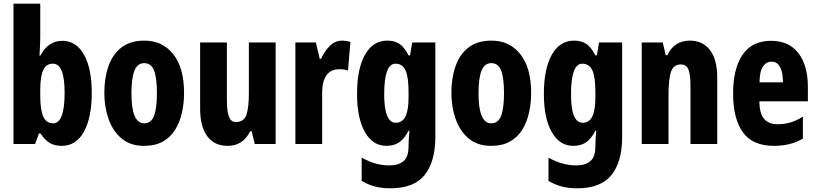

<svg xmlns="http://www.w3.org/2000/svg" viewBox="-20 -780 4426 1040"><path d="M198 -578Q198 -547 194 -479H199Q221 -521 251 -540Q281 -559 318 -559Q392 -559 434.5 -484.5Q477 -410 477 -276Q477 -143 434.5 -66.5Q392 10 315 10Q278 10 252 -4Q226 -18 199 -57H191L170 0H53V-760H198ZM267 -435Q229 -435 213.5 -399Q198 -363 198 -293V-263Q198 -184 214.5 -148Q231 -112 268 -112Q298 -112 314 -152.5Q330 -193 330 -278Q330 -435 267 -435Z M977 -276Q977 -221 965.5 -169.5Q954 -118 929 -77.5Q904 -37 862.5 -13.5Q821 10 760 10Q686 10 638.5 -30Q591 -70 568 -135.5Q545 -201 545 -276Q545 -357 567.5 -421.5Q590 -486 638 -523Q686 -560 762 -560Q860 -560 918.5 -486.5Q977 -413 977 -276ZM692 -274Q692 -112 761 -112Q799 -112 814.5 -153Q830 -194 830 -276Q830 -358 814.5 -398Q799 -438 761 -438Q725 -438 708.5 -398Q692 -358 692 -274Z M1473 -550V0H1360L1343 -69H1335Q1297 10 1213 10Q1140 10 1102 -43Q1064 -96 1064 -191V-550H1209V-237Q1209 -178 1220 -148.5Q1231 -119 1257 -119Q1303 -119 1315.5 -160Q1328 -201 1328 -274V-550Z M1833 -560Q1843 -560 1853.5 -558.5Q1864 -557 1878 -553L1865 -398Q1847 -405 1818 -405Q1771 -405 1748 -371.5Q1725 -338 1725 -279V0H1580V-550H1691L1712 -461H1719Q1734 -497 1763.5 -528.5Q1793 -560 1833 -560Z M2078 -560Q2117 -560 2143.5 -542.5Q2170 -525 2193 -480H2201L2213 -550H2338V-38Q2338 96 2280 168Q2222 240 2094 240Q2048 240 2010.5 230Q1973 220 1939 200V74Q1981 97 2017.5 106.5Q2054 116 2090 116Q2138 116 2165.5 93Q2193 70 2193 14V6Q2193 -10 2194.5 -32.5Q2196 -55 2198 -72H2193Q2171 -29 2143 -9.5Q2115 10 2073 10Q1999 10 1956.5 -65Q1914 -140 1914 -271Q1914 -407 1957 -483.5Q2000 -560 2078 -560ZM2122 -435Q2061 -435 2061 -269Q2061 -115 2124 -115Q2159 -115 2176 -148.5Q2193 -182 2193 -254V-282Q2193 -363 2176.5 -399Q2160 -435 2122 -435Z M2857 -276Q2857 -221 2845.5 -169.5Q2834 -118 2809 -77.5Q2784 -37 2742.5 -13.5Q2701 10 2640 10Q2566 10 2518.5 -30Q2471 -70 2448 -135.5Q2425 -201 2425 -276Q2425 -357 2447.5 -421.5Q2470 -486 2518 -523Q2566 -560 2642 -560Q2740 -560 2798.5 -486.5Q2857 -413 2857 -276ZM2572 -274Q2572 -112 2641 -112Q2679 -112 2694.5 -153Q2710 -194 2710 -276Q2710 -358 2694.5 -398Q2679 -438 2641 -438Q2605 -438 2588.5 -398Q2572 -358 2572 -274Z M3090 -560Q3129 -560 3155.5 -542.5Q3182 -525 3205 -480H3213L3225 -550H3350V-38Q3350 96 3292 168Q3234 240 3106 240Q3060 240 3022.5 230Q2985 220 2951 200V74Q2993 97 3029.5 106.5Q3066 116 3102 116Q3150 116 3177.5 93Q3205 70 3205 14V6Q3205 -10 3206.5 -32.5Q3208 -55 3210 -72H3205Q3183 -29 3155 -9.5Q3127 10 3085 10Q3011 10 2968.5 -65Q2926 -140 2926 -271Q2926 -407 2969 -483.5Q3012 -560 3090 -560ZM3134 -435Q3073 -435 3073 -269Q3073 -115 3136 -115Q3171 -115 3188 -148.5Q3205 -182 3205 -254V-282Q3205 -363 3188.5 -399Q3172 -435 3134 -435Z M3717 -560Q3787 -560 3826 -508.5Q3865 -457 3865 -361V0H3720V-317Q3720 -373 3709.5 -402Q3699 -431 3668 -431Q3629 -431 3615 -392.5Q3601 -354 3601 -258V0H3456V-550H3570L3586 -481H3595Q3632 -560 3717 -560Z M4157 -559Q4252 -559 4304 -493Q4356 -427 4356 -309V-231H4093Q4094 -167 4118 -137Q4142 -107 4193 -107Q4229 -107 4261 -116.5Q4293 -126 4329 -148V-29Q4263 10 4172 10Q4056 10 4003.5 -64Q3951 -138 3951 -272Q3951 -410 4003 -484.5Q4055 -559 4157 -559ZM4160 -446Q4131 -446 4113 -420.5Q4095 -395 4094 -334H4221Q4221 -389 4205 -417.5Q4189 -446 4160 -446Z"/></svg>

Font: Noto Sans Thai ExtCond ExtBd
Style: Regular
Weight: 800
Width: 2
Designer: Monotype Design Team
Foundry: Monotype Imaging Inc.
Version: Version 2.002; ttfautohint (v1.8.4.7-5d5b)